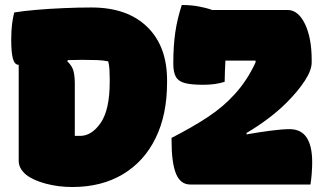

<svg xmlns="http://www.w3.org/2000/svg" viewBox="-20 -740 1290 770"><path d="M881 -412Q845 -400 795 -400Q747 -400 721 -407Q695 -414 685 -432.5Q675 -451 675 -485Q675 -556 683 -610.5Q691 -665 709 -720Q744 -720 775 -714.5Q806 -709 831 -700H1133Q1176 -700 1203 -644Q1230 -588 1230 -499V-490Q1230 -458 1202 -415.5Q1174 -373 1130 -329Q1096 -295 1054 -263.5Q1012 -232 969 -207V-201Q1019 -210 1066 -216Q1113 -222 1138 -222H1142Q1232 -222 1232 -89Q1232 -67 1230 -42Q1228 -17 1225 0H743Q704 0 686 -43Q668 -86 668 -178V-187Q754 -231 815.5 -272Q877 -313 920 -361Q971 -416 1005 -490V-497H884Q883 -475 882 -453.5Q881 -432 881 -412ZM347 -710Q490 -710 570 -632.5Q650 -555 650 -418V-409Q650 -280 604 -186Q558 -92 472.5 -41Q387 10 270 10Q214 10 163.5 -3.5Q113 -17 85 -39Q55 -64 55 -95V-480Q39 -480 32 -504Q25 -528 25 -580Q25 -618 28.5 -644.5Q32 -671 37 -690Q73 -696 125.5 -700.5Q178 -705 236.5 -707.5Q295 -710 347 -710ZM280 -195H301Q348 -195 384 -247.5Q420 -300 420 -412V-423Q420 -443 419 -460.5Q418 -478 414 -494Q395 -498 370 -499Q345 -500 310 -500Q281 -500 252 -499L250 -494Q270 -475 275 -454Q280 -433 280 -404Z"/></svg>

Font: Recursive Sn Csl St XBk
Style: Regular
Weight: 1000
Version: Version 1.079;hotconv 1.0.112;makeotfexe 2.5.65598; ttfautoh